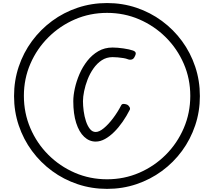

<svg xmlns="http://www.w3.org/2000/svg" viewBox="-20 -1094 1327 1230"><path d="M666 116Q567 116 477.5 86Q388 56 313.8 1.5Q239.5 -53 184.8 -127.2Q130 -201.5 100 -290.8Q70 -380 70 -478.5Q70 -577.5 100 -667Q130 -756.5 184.8 -830.8Q239.5 -905 313.8 -959.8Q388 -1014.5 477.5 -1044.5Q567 -1074.5 666 -1074.5Q764.5 -1074.5 853.8 -1044.5Q943 -1014.5 1017.2 -959.8Q1091.5 -905 1146 -830.8Q1200.5 -756.5 1230.5 -667Q1260.5 -577.5 1260.5 -478.5Q1260.5 -380 1230.5 -290.8Q1200.5 -201.5 1146 -127.2Q1091.5 -53 1017.2 1.5Q943 56 853.8 86Q764.5 116 666 116ZM811.5 -391Q791 -350.5 765.5 -313.8Q740 -277 711.2 -248.5Q682.5 -220 652.5 -203.5Q622.5 -187 593 -187Q551.5 -187 519 -217.8Q486.5 -248.5 468 -306.5Q449.5 -364.5 449.5 -446Q449.5 -482.5 459.5 -528Q469.5 -573.5 489.2 -619.5Q509 -665.5 539.2 -704Q569.5 -742.5 609.8 -766Q650 -789.5 701 -789.5Q732 -789.5 771 -783.8Q810 -778 831 -770.5Q845.5 -765.5 848.8 -757Q852 -748.5 843.5 -732.5Q836.5 -716 823.8 -712.8Q811 -709.5 799 -714.5Q788 -719 770.2 -722Q752.5 -725 733.8 -726.5Q715 -728 701 -728Q662.5 -728 632 -708Q601.5 -688 578.8 -655.5Q556 -623 541.2 -585Q526.5 -547 519 -510.2Q511.5 -473.5 511.5 -446Q511.5 -417 516 -382.8Q520.5 -348.5 530.5 -318Q540.5 -287.5 556 -268Q571.5 -248.5 593 -248.5Q615.5 -248.5 644.8 -272.5Q674 -296.5 703.8 -335.8Q733.5 -375 757 -420.5Q762 -429.5 775.2 -428.2Q788.5 -427 796.5 -422.5Q803 -419 809.2 -409.2Q815.5 -399.5 811.5 -391ZM666 54.5Q775.5 54.5 872 12.8Q968.5 -29 1042 -102.5Q1115.5 -176 1157.2 -273Q1199 -370 1199 -480Q1199 -589.5 1157.2 -685.8Q1115.5 -782 1041.8 -855.2Q968 -928.5 871.8 -970Q775.5 -1011.5 666 -1011.5Q556.5 -1011.5 460.2 -970Q364 -928.5 290.2 -855.2Q216.5 -782 174.8 -685.8Q133 -589.5 133 -480Q133 -370 174.5 -273Q216 -176 289.5 -102.5Q363 -29 459.5 12.8Q556 54.5 666 54.5Z"/></svg>

Font: Edu NSW ACT Hand Pre
Style: Regular
Weight: 400
Designer: Tina and Corey Anderson, Eben Sorkin, Mirko Velimirovic
Foundry: Sorkin Type Co.
Version: Version 2.000